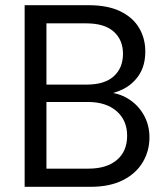

<svg xmlns="http://www.w3.org/2000/svg" viewBox="-20 -720 643 740"><path d="M75 0V-700H321Q395 -700 443.5 -676.5Q492 -653 516 -612.5Q540 -572 540 -522Q540 -468 516.5 -432Q493 -396 455.5 -377Q418 -358 376 -354L390 -364Q435 -363 473 -340Q511 -317 533.5 -278Q556 -239 556 -191Q556 -138 530 -94.5Q504 -51 453.5 -25.5Q403 0 329 0ZM159 -70H320Q391 -70 430.5 -103.5Q470 -137 470 -197Q470 -256 429.5 -291.5Q389 -327 318 -327H159ZM159 -394H315Q383 -394 418.5 -426Q454 -458 454 -513Q454 -566 418.5 -598Q383 -630 312 -630H159Z"/></svg>

Font: DM Sans 16pt
Style: Regular
Weight: 400
Version: Version 4.004;gftools[0.9.30]